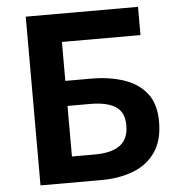

<svg xmlns="http://www.w3.org/2000/svg" viewBox="-53 -791 780 840"><g transform="rotate(-5 337.5 -370.5)"><path d="M91 0V-741H584V-617H239V-446H352Q430 -446 493.5 -425.5Q557 -405 594.5 -358.5Q632 -312 632 -232Q632 -150 596 -98.5Q560 -47 498 -23.5Q436 0 357 0ZM239 -114H339Q414 -114 451 -142Q488 -170 488 -229Q488 -287 450 -311.5Q412 -336 338 -336H239Z"/></g></svg>

Font: Noto Sans SC
Style: Bold
Weight: 700
Designer: Ryoko NISHIZUKA  (kana, bopomofo & ideographs); Paul D. Hunt (Latin, Greek & Cyrillic); Sandoll Communications , Soo-you
Foundry: Adobe
Version: Version 2.004-H2;hotconv 1.0.118;makeotfexe 2.5.65603